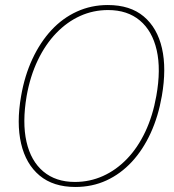

<svg xmlns="http://www.w3.org/2000/svg" viewBox="-20 -732 694 764"><path d="M280 12Q192 12 137.5 -33.5Q83 -79 64 -160.5Q45 -242 64 -350Q78 -431 109 -497.5Q140 -564 184.5 -612Q229 -660 286 -686Q343 -712 409 -712Q498 -712 552 -666.5Q606 -621 624.5 -540Q643 -459 624 -350Q610 -269 579.5 -202.5Q549 -136 504.5 -88Q460 -40 403.5 -14Q347 12 280 12ZM278 -8Q337 -8 389.5 -31.5Q442 -55 485 -99.5Q528 -144 558 -207.5Q588 -271 602 -350Q621 -456 603.5 -532.5Q586 -609 536.5 -650.5Q487 -692 410 -692Q351 -692 299 -668.5Q247 -645 204 -600.5Q161 -556 130.5 -492.5Q100 -429 86 -350Q68 -244 85.5 -167.5Q103 -91 152.5 -49.5Q202 -8 278 -8Z"/></svg>

Font: DM Sans 17pt Thin
Style: Italic
Weight: 250
Italic angle: -10°
Version: Version 4.004;gftools[0.9.30]